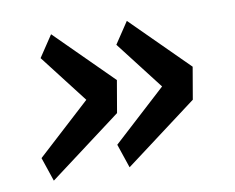

<svg xmlns="http://www.w3.org/2000/svg" viewBox="-57 -563 714 584"><g transform="rotate(-10 300.0 -271.0)"><path d="M40 -125 205 -276 90 -425 134 -491 307 -319 290 -220 65 -51ZM274 -125 439 -276 324 -425 368 -491 541 -319 524 -220 299 -51Z"/></g></svg>

Font: IBM Plex Mono Medm
Style: Italic
Weight: 500
Italic angle: -9°
Monospace: yes
Designer: Mike Abbink, Paul van der Laan, Pieter van Rosmalen
Foundry: Bold Monday
Version: Version 2.3